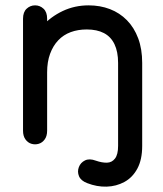

<svg xmlns="http://www.w3.org/2000/svg" viewBox="-20 -528 608 717"><path d="M66 -458Q66 -483 79.5 -495.5Q93 -508 111 -508Q129 -508 142.5 -495.5Q156 -483 156 -458Q156 -436 156 -417Q156 -398 156 -379Q156 -360 156 -338Q156 -332 156 -305.5Q156 -279 156 -242Q156 -205 156 -165Q156 -125 156 -91.5Q156 -58 156 -40Q156 -20 147 -7.5Q138 5 124.5 9Q111 13 97.5 9Q84 5 75 -7.5Q66 -20 66 -40Q66 -63 66 -88.5Q66 -114 66 -141Q66 -168 66 -195.5Q66 -223 66 -248Q66 -299 84.5 -346Q103 -393 136.5 -429.5Q170 -466 214.5 -487Q259 -508 311 -508Q354 -508 390.5 -494Q427 -480 454 -452.5Q481 -425 496 -385Q511 -345 511 -293Q511 -270 511 -240Q511 -210 511 -175Q511 -148 511 -110Q511 -72 511 -37Q511 -2 511 17Q511 68 493 101.5Q475 135 444.5 151.5Q414 168 378 169Q342 170 306 156Q282 147 275 130Q268 113 274.5 96Q281 79 297.5 71Q314 63 338 72Q361 80 379.5 79.5Q398 79 409.5 64Q421 49 421 17Q421 -4 421 -31Q421 -58 421 -86Q421 -114 421 -137.5Q421 -161 421 -175Q421 -199 421 -229Q421 -259 421 -293Q421 -335 407.5 -363Q394 -391 368 -404.5Q342 -418 304 -418Q271 -418 244 -408Q217 -398 197.5 -377.5Q178 -357 167 -327Q156 -297 156 -258Q156 -241 156 -213.5Q156 -186 156 -155Q156 -124 156 -93.5Q156 -63 156 -40Q156 -20 147 -7.5Q138 5 124.5 9Q111 13 97.5 9Q84 5 75 -7.5Q66 -20 66 -40Q66 -59 66 -91.5Q66 -124 66 -162.5Q66 -201 66 -237.5Q66 -274 66 -301Q66 -328 66 -338Q66 -358 66 -378Q66 -398 66 -418Q66 -438 66 -458Z"/></svg>

Font: Tilt Neon
Style: Regular
Weight: 400
Designer: Andy Clymer
Foundry: Andy Clymer
Version: Version 1.000